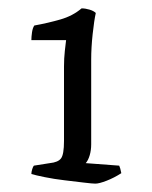

<svg xmlns="http://www.w3.org/2000/svg" viewBox="-20 -786 364 459"><path d="M208 -347Q201 -347 180.5 -349.5Q160 -352 134.5 -355Q109 -358 87 -362.5Q65 -367 55 -370Q55 -375 57 -381.5Q59 -388 61 -390L99 -396Q119 -398 126 -407.5Q133 -417 133 -449V-627Q133 -646 135 -664.5Q137 -683 138 -690H55Q55 -698 56.5 -708.5Q58 -719 62 -725Q95 -731 124.5 -739.5Q154 -748 175 -766Q184 -766 194 -763Q204 -760 209 -755Q205 -737 201.5 -704.5Q198 -672 198 -644V-441Q198 -427 194.5 -415Q191 -403 185 -396L265 -390Q266 -388 267.5 -383Q269 -378 270 -372Q253 -361 235 -354Q217 -347 208 -347Z"/></svg>

Font: Texturina 12pt ExtraLight
Style: Regular
Weight: 250
Designer: Guillermo Torres Carreño
Foundry: Omnibus-Type
Version: Version 1.002